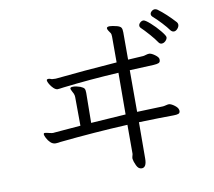

<svg xmlns="http://www.w3.org/2000/svg" viewBox="-89 -887 1179 1058"><g transform="rotate(-10 500.0 -357.5)"><path d="M584 -21V-182Q399 -173 204 -153Q198 -152 191.5 -151Q185 -150 177 -150Q161 -150 148.5 -162Q136 -174 128.5 -189Q121 -204 121 -210Q121 -216 125 -217H128Q134 -217 154 -212Q166 -209 173 -209L183 -210L219 -213Q317 -221 328 -222Q328 -330 327 -382Q327 -392 323 -402Q321 -406 315 -417.5Q309 -429 309 -433Q309 -441 325 -441Q343 -441 365 -433Q382 -426 386.5 -419Q391 -412 391 -395L389 -227Q456 -232 584 -240L585 -473Q425 -464 273 -446Q247 -442 238 -442Q228 -443 216.5 -454Q205 -465 197 -479Q189 -493 189 -500Q189 -505 193 -506Q195 -507 199 -507Q204 -507 209.5 -505Q215 -503 218 -502L239 -501Q246 -501 250 -502Q396 -517 585 -531V-676Q585 -691 580 -697Q576 -702 570.5 -711Q565 -720 565 -725Q565 -734 582 -734Q595 -734 623 -727Q640 -722 645 -714Q650 -706 650 -688V-535L734 -540Q739 -540 750 -543.5Q761 -547 768 -547H771Q783 -546 801.5 -532.5Q820 -519 821 -508V-503Q821 -491 812 -487Q803 -483 784 -482L649 -476V-243Q745 -247 793 -248Q799 -248 810.5 -251Q822 -254 828 -254H830Q843 -252 860 -239Q877 -226 879 -214L880 -208Q880 -196 870.5 -192.5Q861 -189 842 -189Q777 -189 649 -185L648 18Q648 68 620 68Q602 68 591.5 45.5Q581 23 579 8V5Q579 -1 581.5 -9Q584 -17 584 -21ZM848 -590Q838 -590 831 -600Q818 -620 792 -649.5Q766 -679 748 -696Q743 -701 743 -708Q743 -717 751.5 -725Q760 -733 770 -733Q780 -733 807 -709Q834 -685 857 -657Q880 -629 880 -620Q880 -610 870 -600Q860 -590 848 -590ZM906 -656Q895 -672 870 -699Q845 -726 822 -746Q816 -752 816 -759Q816 -768 824.5 -775.5Q833 -783 843 -783Q849 -783 857 -778Q903 -744 951 -691Q956 -684 956 -677Q956 -666 946.5 -655Q937 -644 926 -644Q915 -644 906 -656Z"/></g></svg>

Font: Iansui
Style: Regular
Weight: 400
Designer: But Ko / Fontworks Inc.
Foundry: zi-hi.com / Fontworks Inc.
Version: Version 1.002